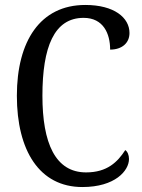

<svg xmlns="http://www.w3.org/2000/svg" viewBox="-20 -744 573 774"><path d="M312 10C444 10 500 -56 500 -103C500 -119 494 -133 485 -139C454 -91 412 -49 327 -49C203 -49 151 -167 151 -358C151 -554 198 -672 317 -672C397 -672 424 -608 424 -544C471 -544 502 -570 502 -611C502 -673 440 -724 324 -724C142 -724 48 -578 48 -358C48 -137 139 10 312 10Z"/></svg>

Font: Noto Serif Sinhala Condensed
Style: Regular
Weight: 400
Width: 3
Designer: Jelle Bosma - Monotype Design Team
Foundry: Monotype Imaging Inc.
Version: Version 2.007